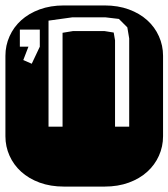

<svg xmlns="http://www.w3.org/2000/svg" viewBox="-22 -689 622 709"><path d="M95.2 -453.6 125 -516.6V-579.6H51.3V-516.6H83L64 -467.3ZM455.1 -546.9 448.2 -587.9 417 -619.1 367.2 -625H245.1L157.2 -612.8V-221.2H209V-567.9L247.1 -574.2H364.3L397.9 -568.8L402.8 -540V-221.2H455.1ZM364.3 -668.9Q413.6 -668.9 453.6 -654.3Q493.7 -639.6 521.7 -614.3Q549.8 -588.9 564.9 -554.9Q580.1 -521 580.1 -482.9V-186Q580.1 -147.9 564.9 -114Q549.8 -80.1 521.7 -54.7Q493.7 -29.3 453.6 -14.6Q413.6 0 364.3 0H213.9Q164.6 0 124.5 -14.6Q84.5 -29.3 56.4 -54.7Q28.3 -80.1 13.2 -114Q-2 -147.9 -2 -186V-482.9Q-2 -521 13.2 -554.9Q28.3 -588.9 56.4 -614.3Q84.5 -639.6 124.5 -654.3Q164.6 -668.9 213.9 -668.9Z"/></svg>

Font: Monofett
Style: Regular
Weight: 400
Designer: vernon adams
Foundry: vernon adams
Version: Version 1.000